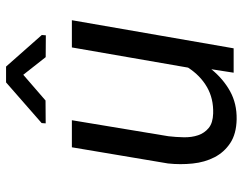

<svg xmlns="http://www.w3.org/2000/svg" viewBox="-103 -680 793 627"><g transform="rotate(-90 293.5 -366.5)"><path d="M380.9 -72.8Q349.6 -34.2 309.1 -11.7Q268.6 10.7 217.3 9.8Q169.9 8.8 139.9 -11Q109.9 -30.8 93.5 -62.5Q77.1 -94.2 73 -134Q68.8 -173.8 73.2 -214.4L126 -528.3H214.4L162.1 -212.9Q159.2 -188.5 158.7 -162.8Q158.2 -137.2 165.3 -116.2Q172.4 -95.2 189 -81.5Q205.6 -67.9 236.3 -66.9Q285.2 -65.4 322.8 -87.2Q360.4 -108.9 386.2 -148.9L452.1 -528.3H541L449.2 0H369.6ZM492.7 -626.5 491.7 -613.3 420.4 -613.8 362.8 -687 278.8 -614.3 204.1 -613.8 205.1 -627 337.9 -743.2H389.6Z"/></g></svg>

Font: Roboto Mono
Style: Italic
Weight: 400
Designer: Google
Version: Version 2.000985; 2015; ttfautohint (v1.3)